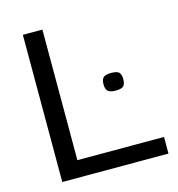

<svg xmlns="http://www.w3.org/2000/svg" viewBox="-105 -791 816 882"><g transform="rotate(-15 303.5 -350.0)"><path d="M382 -384Q382 -407 392 -416.5Q402 -426 429 -426Q457 -426 466.5 -416.5Q476 -407 476 -384Q476 -361 466.5 -351.5Q457 -342 429 -342Q403 -342 392.5 -351.5Q382 -361 382 -384ZM83 0V-700H176V-79H588V0Z"/></g></svg>

Font: Georama SemiExpanded
Style: Regular
Weight: 400
Width: 6
Designer: Jean-Baptiste Levee
Foundry: Production Type
Version: Version 1.001